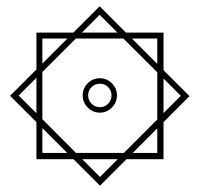

<svg xmlns="http://www.w3.org/2000/svg" viewBox="-20 -465 626 602"><path d="M293.5 117.2 210.4 34.2H94.2V-82L11.7 -164.6L94.2 -247.1V-362.8H210L292.5 -445.3L375 -362.8H492.7V-245.1L574.2 -163.6L492.7 -82V34.2H376.5ZM218.3 14.6H368.2L473.1 -90.3V-238.3L366.7 -344.2H217.8L112.8 -239.3V-91.3ZM293 -111.8Q271 -111.8 255.1 -127.7Q239.3 -143.6 239.3 -166Q239.3 -188 255.1 -203.9Q271 -219.7 293 -219.7Q314.9 -219.7 330.8 -203.9Q346.7 -188 346.7 -166Q346.7 -143.6 330.8 -127.7Q314.9 -111.8 293 -111.8ZM293 -128.9Q308.6 -128.9 319.1 -139.9Q329.6 -150.9 329.6 -166Q329.6 -181.2 319.1 -191.9Q308.6 -202.6 293 -202.6Q277.8 -202.6 267.1 -191.9Q256.3 -181.2 256.3 -166Q256.3 -150.9 267.1 -139.9Q277.8 -128.9 293 -128.9ZM393.6 -344.2 473.1 -264.6V-344.2ZM236.8 -362.8H348.1L292.5 -418.5ZM94.2 -109.9V-221.2L38.6 -165.5ZM112.8 -265.6 191.4 -344.2H112.8ZM293.5 89.8 349.1 34.2H237.8ZM112.8 14.6H190.9L112.8 -63.5ZM473.1 -62.5 396 14.6H473.1ZM492.7 -218.8V-110.4L546.9 -164.6Z"/></svg>

Font: Cascadia Code NF
Style: Bold
Weight: 700
Monospace: yes
Designer: Aaron Bell
Foundry: Saja Typeworks
Version: Version 2404.023; ttfautohint (v1.8.4)